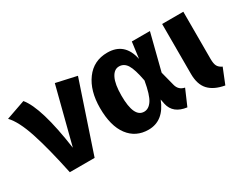

<svg xmlns="http://www.w3.org/2000/svg" viewBox="-92 -886 1544 1240"><g transform="rotate(-30 679.5 -265.5)"><path d="M126 -548Q206 -452 252 -127L360 -547L513 -513L341 0H156Q114 -200 73.5 -323Q33 -446 -17 -498Z M751 -548Q880 -548 909 -410L925 -531H1060L991 -260L1018 -155Q1029 -110 1074 -101L1023 17Q924 4 906 -77L899 -113Q848 17 735 17Q641 17 586.5 -55Q532 -127 532 -261Q532 -389 590.5 -468.5Q649 -548 751 -548ZM692 -261Q692 -98 768 -98Q803 -98 828 -136Q853 -174 870 -272Q853 -363 831 -398Q809 -433 772 -433Q735 -433 713.5 -389.5Q692 -346 692 -261Z M1309 -531V-179Q1309 -143 1318.5 -125.5Q1328 -108 1352 -97L1306 17Q1228 3 1189.5 -38.5Q1151 -80 1151 -159V-531Z"/></g></svg>

Font: FiraGO
Style: Bold
Weight: 700
Designer: bBox Type
Foundry: bBox Type GmbH
Version: Version 1.001;PS 001.001;hotconv 1.0.88;makeotf.lib2.5.64775